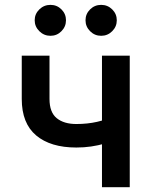

<svg xmlns="http://www.w3.org/2000/svg" viewBox="-20 -777 628 797"><path d="M296.9 -164.6Q189.9 -164.6 130.1 -214.8Q70.3 -265.1 70.3 -366.2V-545.9H185.5V-366.2Q185.5 -311 215.3 -286.6Q245.1 -262.2 296.9 -262.2Q342.8 -262.2 382.8 -271.2Q422.9 -280.3 464.8 -294.9V-197.3Q441.9 -188.5 414.8 -180.9Q387.7 -173.3 358.2 -168.9Q328.6 -164.6 296.9 -164.6ZM403.3 0V-545.9H518.6V0ZM399.9 -628.4Q373 -628.4 354 -647.5Q335 -666.5 335 -692.9Q335 -719.2 354 -738Q373 -756.8 399.9 -756.8Q426.8 -756.8 445.8 -738Q464.8 -719.2 464.8 -692.9Q464.8 -666.5 445.8 -647.5Q426.8 -628.4 399.9 -628.4ZM189.5 -628.4Q162.6 -628.4 143.3 -647.5Q124 -666.5 124 -692.9Q124 -719.2 143.3 -738Q162.6 -756.8 189.5 -756.8Q216.3 -756.8 235.1 -738Q253.9 -719.2 253.9 -692.9Q253.9 -666.5 235.1 -647.5Q216.3 -628.4 189.5 -628.4Z"/></svg>

Font: Inter
Style: 540
Weight: 540
Designer: Rasmus Andersson
Foundry: rsms
Version: Version 4.001;git-66647c0bb